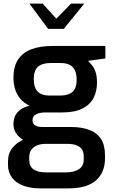

<svg xmlns="http://www.w3.org/2000/svg" viewBox="-20 -790 620 1057"><path d="M200 247Q149 247 109 232.5Q69 218 46.5 188.5Q24 159 24 117V98Q24 54 49 23.5Q74 -7 113 -23Q152 -39 194 -39L230 2Q205 2 185 10Q165 18 153 34Q141 50 141 74V90Q141 126 165 142.5Q189 159 233 159H342Q388 159 414.5 141.5Q441 124 441 88V71Q441 49 432 34Q423 19 403 10.5Q383 2 349 2H215Q135 2 94.5 -29Q54 -60 54 -107Q54 -147 77.5 -173Q101 -199 143 -208Q109 -224 89.5 -249Q70 -274 62 -303Q54 -332 54 -362Q54 -423 79 -461.5Q104 -500 152 -518.5Q200 -537 271 -537H560V-468L465 -455Q475 -445 486.5 -431Q498 -417 506 -394Q514 -371 514 -334Q514 -289 495.5 -252Q477 -215 435 -193Q393 -171 322 -171H231Q199 -171 179 -161Q159 -151 159 -127Q159 -107 175 -99Q191 -91 209 -91H368Q429 -91 471.5 -75Q514 -59 536 -25Q558 9 558 65V82Q558 159 508.5 203Q459 247 357 247ZM251 -264H309Q346 -264 366.5 -275.5Q387 -287 394.5 -306.5Q402 -326 402 -350Q402 -384 391.5 -404.5Q381 -425 361.5 -434Q342 -443 314 -443H258Q213 -443 189.5 -423Q166 -403 166 -355Q166 -307 188 -285.5Q210 -264 251 -264ZM245 -631 142 -770H215L290 -687L371 -770H444L331 -631Z"/></svg>

Font: Exo Thin SemiBold
Style: Regular
Weight: 600
Version: Version 2.000